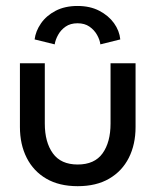

<svg xmlns="http://www.w3.org/2000/svg" viewBox="-20 -628 552 660"><path d="M134 -203.5Q134 -139 161.8 -100.8Q189.5 -62.5 247 -62.5Q305 -62.5 332.5 -100.8Q360 -139 360 -203.5V-410.5H446V-191.5Q446 -131.5 422.8 -85.5Q399.5 -39.5 355.2 -13.8Q311 12 247 12Q183.5 12 139.2 -13.8Q95 -39.5 71.8 -85.5Q48.5 -131.5 48.5 -191.5V-410.5H134ZM168 -475.5 99 -492.5Q102.5 -521 120.8 -547.5Q139 -574 171 -590.8Q203 -607.5 246.5 -607.5Q289.5 -607.5 321.2 -591Q353 -574.5 371.8 -548.5Q390.5 -522.5 393.5 -492.5L325 -475.5Q323 -491.5 313.5 -508.2Q304 -525 287.5 -536.5Q271 -548 246.5 -548Q222 -548 205.5 -536.5Q189 -525 179.8 -508.2Q170.5 -491.5 168 -475.5Z"/></svg>

Font: League Spartan Thin
Style: Regular
Weight: 400
Version: Version 2.002